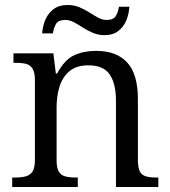

<svg xmlns="http://www.w3.org/2000/svg" viewBox="-20 -750 682 770"><path d="M29 0V-38H40Q66 -38 84 -43Q102 -48 111 -63Q120 -78 120 -110V-429Q120 -459 111 -474Q102 -489 85.5 -493.5Q69 -498 45 -498H34V-536H194L204 -455H209Q239 -511 277.5 -528.5Q316 -546 366 -546Q447 -546 490 -499.5Q533 -453 533 -353V-111Q533 -78 540.5 -63Q548 -48 564.5 -43Q581 -38 607 -38H615V0H445V-348Q445 -413 420.5 -450.5Q396 -488 334 -488Q286 -488 258 -464Q230 -440 218.5 -402Q207 -364 207 -322V-106Q207 -76 216 -61.5Q225 -47 242 -42.5Q259 -38 285 -38H292V0ZM400 -609Q374 -609 352 -618.5Q330 -628 311.5 -640Q293 -652 276 -661Q259 -670 242 -670Q213 -670 204 -653Q195 -636 192 -616H149Q151 -645 162 -671Q173 -697 195 -713.5Q217 -730 251 -730Q277 -730 298.5 -721Q320 -712 338.5 -700Q357 -688 374 -679Q391 -670 408 -670Q435 -670 444.5 -686Q454 -702 457 -723H499Q497 -693 486 -667Q475 -641 453.5 -625Q432 -609 400 -609Z"/></svg>

Font: Noto Serif Hentaigana EL
Style: Regular
Weight: 400
Designer: Kazuhiro Yamada
Foundry: nipponia
Version: Version 1.000